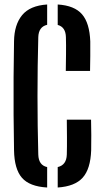

<svg xmlns="http://www.w3.org/2000/svg" viewBox="-20 -827 460 855"><path d="M273 -511Q273.5 -544 274 -586.2Q274.5 -628.5 273.5 -661.5Q272.5 -706.5 237 -716V-807Q311.5 -802.5 345.2 -763.5Q379 -724.5 382 -642.5Q382.5 -616 382 -576.8Q381.5 -537.5 381 -511ZM190 8Q111.5 3.5 77.8 -35.2Q44 -74 42.5 -157.5Q41 -232.5 40.5 -316.2Q40 -400 40.5 -484Q41 -568 42.5 -643.5Q43.5 -716.5 78.2 -759.2Q113 -802 190 -807V-716.5Q152 -708 150.5 -661.5Q147 -535 147 -400Q147 -265 150.5 -138.5Q152 -91 190 -83ZM237 8V-83Q276 -92 277.5 -138.5Q278.5 -172.5 278.2 -216.5Q278 -260.5 277.5 -294H385.5Q386.5 -261 386.5 -225.8Q386.5 -190.5 386 -157.5Q383 -74.5 348.2 -35.8Q313.5 3 237 8Z"/></svg>

Font: Big Shoulders Stencil Display
Style: Bold
Weight: 700
Designer: Patric King
Foundry: XO Type Co
Version: Version 1.000